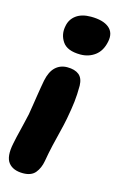

<svg xmlns="http://www.w3.org/2000/svg" viewBox="-128 -558 555 870"><g transform="rotate(15 149.5 -122.5)"><path d="M72 260Q25 260 3.5 232.5Q-18 205 -5 142Q-2 126 2 109Q6 92 10.5 74Q15 56 19.5 36Q24 16 29 -5Q33 -28 36.5 -51.5Q40 -75 43.5 -96.5Q47 -118 50 -136.5Q53 -155 56 -170Q65 -214 87.5 -235Q110 -256 143 -256Q178 -256 197.5 -240.5Q217 -225 218 -190Q218 -148 214 -113.5Q210 -79 201 -31Q195 0 186.5 33.5Q178 67 169.5 103.5Q161 140 154 181Q148 215 129.5 237.5Q111 260 72 260ZM184 -327Q122 -327 99.5 -360.5Q77 -394 86 -435Q92 -467 118 -486Q144 -505 187 -505Q244 -505 272 -482Q300 -459 291 -416Q282 -371 252.5 -349Q223 -327 184 -327Z"/></g></svg>

Font: Shantell Sans Light ExtraBold
Style: Italic
Weight: 800
Italic angle: -11°
Version: Version 1.008;[ac192a2d6]